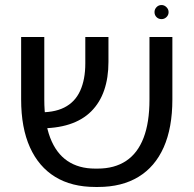

<svg xmlns="http://www.w3.org/2000/svg" viewBox="-20 -740 770 763"><path d="M359 3Q265 3 199.5 -37Q134 -77 99 -154.5Q64 -232 64 -345V-593H156V-345Q156 -254 179.5 -192.5Q203 -131 248 -100.5Q293 -70 358 -70H368Q435 -70 481 -100.5Q527 -131 550.5 -192Q574 -253 574 -344V-593H665V-345Q665 -232 630.5 -154.5Q596 -77 530 -37Q464 3 370 3ZM132 -230 125 -294Q192 -291 235 -312.5Q278 -334 298.5 -379Q319 -424 319 -488V-593H411V-494Q411 -431 394 -381.5Q377 -332 342.5 -297.5Q308 -263 255.5 -246Q203 -229 132 -230ZM622 -664Q610 -664 602 -672Q594 -680 594 -692Q594 -703 602 -711.5Q610 -720 622 -720Q633 -720 641.5 -711.5Q650 -703 650 -692Q650 -680 641.5 -672Q633 -664 622 -664Z"/></svg>

Font: Noto Sans Hebrew Thin
Style: Regular
Weight: 400
Version: Version 3.001